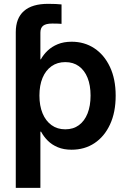

<svg xmlns="http://www.w3.org/2000/svg" viewBox="-20 -750 644 975"><path d="M60.1 -418.5V-586.4Q60.1 -657.7 101.6 -694.1Q143.1 -730.5 224.1 -730.5Q245.6 -730.5 262.9 -729.7Q280.3 -729 292.5 -727.5V-628.9Q283.7 -629.9 269.8 -630.1Q255.9 -630.4 245.1 -630.4Q213.4 -630.4 199.2 -619.4Q185.1 -608.4 185.1 -584V-418.5ZM60.1 204.1V-529.3H183.1V-448.7H187.5Q200.7 -472.7 221.9 -492.9Q243.2 -513.2 273.4 -525.6Q303.7 -538.1 343.8 -538.1Q408.7 -538.1 459 -504.9Q509.3 -471.7 538.3 -410.2Q567.4 -348.6 567.4 -264.2Q567.4 -179.7 538.8 -118.2Q510.3 -56.6 460 -23.2Q409.7 10.3 343.3 10.3Q303.7 10.3 273.7 -2.2Q243.7 -14.6 222.7 -35.6Q201.7 -56.6 188.5 -81.5H185.1V204.1ZM311.5 -93.3Q352.1 -93.3 380.6 -114.3Q409.2 -135.3 424.6 -173.8Q439.9 -212.4 439.9 -264.6Q439.9 -316.9 424.6 -355Q409.2 -393.1 380.6 -413.8Q352.1 -434.6 311.5 -434.6Q271 -434.6 241.5 -413.6Q211.9 -392.6 196 -354.5Q180.2 -316.4 180.2 -264.6Q180.2 -213.4 196 -174.8Q211.9 -136.2 241.5 -114.7Q271 -93.3 311.5 -93.3Z"/></svg>

Font: Inter 24pt SemiBold
Style: Regular
Weight: 600
Designer: Rasmus Andersson
Foundry: rsms
Version: Version 4.001;git-66647c0bb